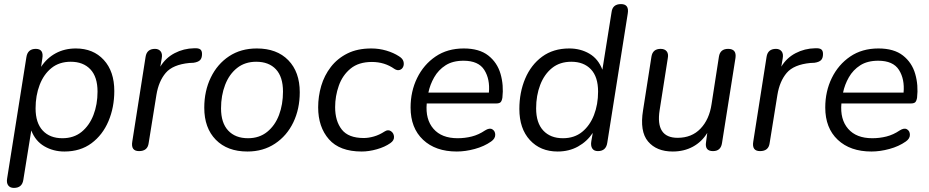

<svg xmlns="http://www.w3.org/2000/svg" viewBox="-20 -732 4544 939"><path d="M48 187Q29 187 20 174.5Q11 162 15 140L109 -452Q115 -493 155 -493Q195 -493 187 -446L181 -405Q209 -448 252.5 -471.5Q296 -495 351 -495Q436 -495 487.5 -439Q539 -383 539 -287Q539 -207 510.5 -139.5Q482 -72 427.5 -31.5Q373 9 295 9Q241 9 197 -16.5Q153 -42 133 -94L94 148Q88 187 48 187ZM285 -56Q341 -56 379 -87Q417 -118 437 -169.5Q457 -221 457 -284Q457 -356 422 -393Q387 -430 326 -430Q270 -430 232 -399.5Q194 -369 174 -317Q154 -265 154 -202Q154 -131 189 -93.5Q224 -56 285 -56Z M660 7Q619 7 627 -40L692 -454Q698 -493 738 -493Q756 -493 765.5 -481Q775 -469 771 -447L764 -406Q790 -449 834 -472Q878 -495 930 -496Q951 -497 959.5 -490.5Q968 -484 968 -468Q968 -447 958 -437.5Q948 -428 926 -425L906 -424Q825 -416 790.5 -375.5Q756 -335 745 -268L707 -32Q702 7 660 7Z M1190 9Q1092 9 1035.5 -48.5Q979 -106 979 -205Q979 -287 1011 -353Q1043 -419 1100.5 -457Q1158 -495 1236 -495Q1334 -495 1390 -437.5Q1446 -380 1446 -281Q1446 -199 1414.5 -133.5Q1383 -68 1325 -29.5Q1267 9 1190 9ZM1193 -56Q1248 -56 1286.5 -87Q1325 -118 1344.5 -169.5Q1364 -221 1364 -284Q1364 -356 1329.5 -393Q1295 -430 1233 -430Q1178 -430 1139.5 -399.5Q1101 -369 1081 -317Q1061 -265 1061 -202Q1061 -131 1096 -93.5Q1131 -56 1193 -56Z M1749 9Q1641 9 1588.5 -51Q1536 -111 1536 -207Q1536 -261 1551 -312Q1566 -363 1598 -404.5Q1630 -446 1679 -470.5Q1728 -495 1796 -495Q1834 -495 1869.5 -484.5Q1905 -474 1931 -457Q1949 -446 1953 -432Q1957 -418 1952 -406Q1947 -394 1935 -390Q1923 -386 1909 -395Q1861 -429 1799 -429Q1734 -429 1694.5 -396.5Q1655 -364 1637 -313Q1619 -262 1619 -208Q1619 -140 1651.5 -98.5Q1684 -57 1759 -57Q1782 -57 1808.5 -64.5Q1835 -72 1861 -89Q1878 -100 1892 -90.5Q1906 -81 1907 -63Q1908 -45 1889 -32Q1862 -13 1823 -2Q1784 9 1749 9Z M2214 9Q2110 9 2049 -48.5Q1988 -106 1988 -206Q1988 -285 2020 -350.5Q2052 -416 2110 -455.5Q2168 -495 2248 -495Q2324 -495 2368 -460.5Q2412 -426 2428 -370.5Q2444 -315 2437 -254Q2434 -237 2427.5 -231.5Q2421 -226 2406 -226H2067Q2060 -148 2100 -102Q2140 -56 2218 -56Q2254 -56 2287.5 -64.5Q2321 -73 2352 -94Q2374 -108 2388 -99.5Q2402 -91 2402 -72.5Q2402 -54 2382 -40Q2348 -16 2302 -3.5Q2256 9 2214 9ZM2247 -435Q2194 -435 2159 -412.5Q2124 -390 2103.5 -354Q2083 -318 2075 -279H2371Q2377 -345 2348.5 -390Q2320 -435 2247 -435Z M2707 9Q2623 9 2571.5 -47Q2520 -103 2520 -199Q2520 -280 2548.5 -347.5Q2577 -415 2631.5 -455Q2686 -495 2764 -495Q2819 -495 2862.5 -469.5Q2906 -444 2926 -391L2971 -673Q2976 -712 3017 -712Q3058 -712 3050 -665L2950 -34Q2944 7 2904 7Q2885 7 2876.5 -6Q2868 -19 2872 -42L2879 -82Q2851 -40 2807 -15.5Q2763 9 2707 9ZM2733 -56Q2789 -56 2827 -87Q2865 -118 2885 -169.5Q2905 -221 2905 -284Q2905 -356 2870 -393Q2835 -430 2774 -430Q2718 -430 2680 -399.5Q2642 -369 2622 -317Q2602 -265 2602 -202Q2602 -131 2637 -93.5Q2672 -56 2733 -56Z M3270 9Q3191 9 3149.5 -40Q3108 -89 3125 -193L3166 -455Q3172 -493 3211 -493Q3231 -493 3240.5 -481Q3250 -469 3246 -448L3206 -193Q3185 -58 3294 -58Q3363 -58 3406 -103Q3449 -148 3460 -223L3496 -455Q3502 -493 3541 -493Q3583 -493 3577 -449L3511 -32Q3505 7 3467 7Q3426 7 3433 -37L3439 -82Q3412 -38 3368.5 -14.5Q3325 9 3270 9Z M3697 7Q3656 7 3664 -40L3729 -454Q3735 -493 3775 -493Q3793 -493 3802.5 -481Q3812 -469 3808 -447L3801 -406Q3827 -449 3871 -472Q3915 -495 3967 -496Q3988 -497 3996.5 -490.5Q4005 -484 4005 -468Q4005 -447 3995 -437.5Q3985 -428 3963 -425L3943 -424Q3862 -416 3827.5 -375.5Q3793 -335 3782 -268L3744 -32Q3739 7 3697 7Z M4242 9Q4138 9 4077 -48.5Q4016 -106 4016 -206Q4016 -285 4048 -350.5Q4080 -416 4138 -455.5Q4196 -495 4276 -495Q4352 -495 4396 -460.5Q4440 -426 4456 -370.5Q4472 -315 4465 -254Q4462 -237 4455.5 -231.5Q4449 -226 4434 -226H4095Q4088 -148 4128 -102Q4168 -56 4246 -56Q4282 -56 4315.5 -64.5Q4349 -73 4380 -94Q4402 -108 4416 -99.5Q4430 -91 4430 -72.5Q4430 -54 4410 -40Q4376 -16 4330 -3.5Q4284 9 4242 9ZM4275 -435Q4222 -435 4187 -412.5Q4152 -390 4131.5 -354Q4111 -318 4103 -279H4399Q4405 -345 4376.5 -390Q4348 -435 4275 -435Z"/></svg>

Font: Nunito
Style: Italic
Weight: 400
Italic angle: -9°
Designer: Vernon Adams
Foundry: Vernon Adams
Version: Version 3.601; ttfautohint (v1.8.2.53-6de2)